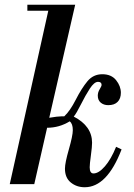

<svg xmlns="http://www.w3.org/2000/svg" viewBox="-20 -774 563 807"><path d="M95 -729V-754H296L187 -279Q223 -285 238 -285H250Q274 -307 298.5 -355Q323 -403 347.5 -432.5Q372 -462 410 -462Q448 -462 468 -437Q488 -412 488 -384Q488 -360 474.5 -346Q461 -332 435 -332Q416 -332 403.5 -342.5Q391 -353 391 -372Q391 -386 399 -399Q407 -412 407 -417Q407 -430 392 -430Q376 -430 357.5 -401.5Q339 -373 320 -335Q301 -297 290 -284Q367 -244 367 -174Q367 -157 362 -120.5Q357 -84 357 -71Q357 -45 373 -45Q395 -45 421 -75Q447 -105 468 -157L491 -146Q430 13 336 13Q302 13 277.5 -7Q253 -27 253 -65Q253 -89 269.5 -146.5Q286 -204 286 -227Q286 -254 273 -264Q229 -237 178 -237L124 0H21L183 -729Z"/></svg>

Font: Libre Bodoni
Style: Italic
Weight: 400
Italic angle: -13°
Designer: Pablo Impallari, Rodrigo Fuenzalida
Foundry: Pablo Impallari, Rodrigo Fuenzalida
Version: Version 1.001